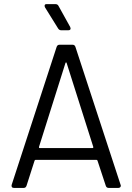

<svg xmlns="http://www.w3.org/2000/svg" viewBox="-20 -919 647 939"><path d="M559.1 0H511.2Q500.5 0 497.1 -11.2L457 -132.8Q455.6 -137.2 452.1 -137.2H153.8Q150.4 -137.2 148.9 -132.8L109.9 -11.2Q106.4 0 96.2 0H47.9Q41 0 38.1 -4.4Q35.2 -8.8 37.1 -15.1L256.8 -689Q260.3 -700.2 271 -700.2H335Q345.7 -700.2 349.1 -689L569.8 -15.1Q570.8 -14.2 570.8 -9.8Q570.8 -5.9 567.4 -2.9Q564 0 559.1 0ZM299.8 -609.9 170.9 -201.2Q169.4 -194.8 174.8 -194.8H432.1Q437.5 -194.8 436 -201.2L306.2 -609.9Q305.7 -612.3 304.2 -613.3Q302.7 -614.3 301.5 -613.3Q300.3 -612.3 299.8 -609.9ZM266.1 -890.1 323.2 -787.1Q323.7 -785.6 324.2 -783.9Q324.7 -782.2 325 -781.2Q325.2 -780.3 325.2 -779.8Q325.2 -771 314 -771H278.8Q270 -771 264.2 -779.8L200.2 -882.8Q198.2 -886.7 198.2 -891.1Q198.2 -898.9 208 -898.9H251Q261.7 -898.9 266.1 -890.1Z"/></svg>

Font: Barlow
Style: Regular
Weight: 400
Designer: Jeremy Tribby
Foundry: Jeremy Tribby
Version: Version 1.101